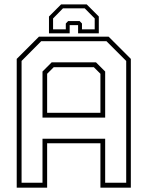

<svg xmlns="http://www.w3.org/2000/svg" viewBox="-20 -870 684 890"><path d="M57.5 0V-597L160.5 -700H483.5L586.5 -597V0H445.5V-206H198.5V0ZM80 -23H177V-227H467.5V-23H565V-587.5L473.5 -679H171L80 -587.5ZM198.5 -347H445.5V-528L415 -558.5H229L198.5 -528ZM177 -325V-538.5L219.5 -581H425L467.5 -538.5V-325ZM382 -849.5 438 -793.5V-715.5H342V-753.5H303V-715.5H207V-793.5L263 -849.5ZM372.5 -831.5H272L226 -784.5V-734H285V-761L296 -772.5H349L360 -761V-734H419V-784.5Z"/></svg>

Font: Tourney Thin ExtraLight
Style: Regular
Weight: 250
Version: Version 1.015